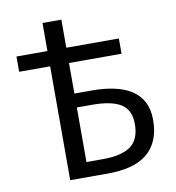

<svg xmlns="http://www.w3.org/2000/svg" viewBox="-79 -771 773 842"><g transform="rotate(-10 307.0 -350.0)"><path d="M166 0V-507H28V-575H166V-700H250V-575H484V-507H250V-371H328Q382 -371 426.5 -361.5Q471 -352 503 -331.5Q535 -311 552.5 -278Q570 -245 570 -198Q570 -145 553.5 -107.5Q537 -70 506.5 -46Q476 -22 432.5 -11Q389 0 334 0ZM250 -66H324Q407 -66 447.5 -95.5Q488 -125 488 -194Q488 -256 446.5 -282.5Q405 -309 317 -309H250Z"/></g></svg>

Font: CV Source Sans
Style: Regular
Weight: 400
Designer: Paul D. Hunt
Foundry: Adobe Systems Incorporated
Version: Version 3.001